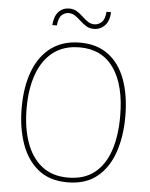

<svg xmlns="http://www.w3.org/2000/svg" viewBox="-60 -947 785 1006"><g transform="rotate(5 332.5 -444.0)"><path d="M605 -358Q605 -255 576.5 -171.5Q548 -88 488 -39Q428 10 332 10Q237 10 177 -39.5Q117 -89 88.5 -172.5Q60 -256 60 -359Q60 -471 92 -553.5Q124 -636 185.5 -680.5Q247 -725 336 -725Q425 -725 485 -680Q545 -635 575 -552.5Q605 -470 605 -358ZM86 -359Q86 -256 113.5 -178.5Q141 -101 195.5 -58Q250 -15 333 -15Q417 -15 471 -57Q525 -99 551.5 -176Q578 -253 578 -358Q578 -521 516 -610.5Q454 -700 336 -700Q252 -700 196.5 -657Q141 -614 113.5 -537.5Q86 -461 86 -359ZM182 -804Q186 -852 208 -875Q230 -898 264 -898Q287 -898 304.5 -887Q322 -876 336.5 -862Q351 -848 366.5 -837.5Q382 -827 401 -827Q422 -827 439 -842.5Q456 -858 459 -898H483Q481 -851 457.5 -827Q434 -803 400 -803Q376 -803 359 -814Q342 -825 327 -839Q312 -853 297 -863.5Q282 -874 262 -874Q243 -874 226.5 -859.5Q210 -845 206 -804Z"/></g></svg>

Font: Noto Sans Gurmukhi UI SemiCondensed Thin
Style: Regular
Weight: 100
Width: 4
Designer: Jelle Bosma - Monotype Design Team
Foundry: Monotype Imaging Inc.
Version: Version 2.004; ttfautohint (v1.8.4.7-5d5b)